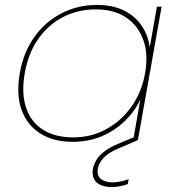

<svg xmlns="http://www.w3.org/2000/svg" viewBox="-20 -567 711 777"><path d="M60 -270Q75 -356 119.5 -418Q164 -480 229.5 -513.5Q295 -547 372 -547Q437 -547 482.5 -524Q528 -501 554 -462Q580 -423 586 -375L615 -540H634L538 0H519L548 -165Q526 -117 486 -78Q446 -39 392.5 -16Q339 7 274 7Q197 7 143.5 -26.5Q90 -60 67.5 -122Q45 -184 60 -270ZM567 -270Q581 -348 559.5 -406.5Q538 -465 489 -497Q440 -529 369 -529Q295 -529 235 -498Q175 -467 134.5 -409Q94 -351 80 -270Q66 -190 85.5 -131.5Q105 -73 154 -42Q203 -11 277 -11Q348 -11 408.5 -43.5Q469 -76 511 -134Q553 -192 567 -270ZM458 15 532 -16 538 0 461 33Q418 51 399 72Q380 93 376 115Q371 144 388.5 157.5Q406 171 435 171Q450 171 467 167.5Q484 164 501 158L497 178Q481 184 464 187Q447 190 432 190Q407 190 388 182Q369 174 360.5 157.5Q352 141 356 116Q360 97 371 79Q382 61 403.5 45Q425 29 458 15Z"/></svg>

Font: Poppins Variable
Style: Italic
Weight: 100
Italic angle: -10°
Designer: Jonny Pinhorn
Foundry: Indian Type Foundry
Version: Version 6.000